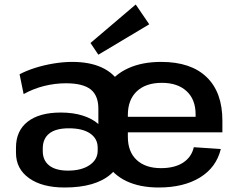

<svg xmlns="http://www.w3.org/2000/svg" viewBox="-20 -824 1065 853"><path d="M267 9Q167 9 109 -32.5Q51 -74 51 -145V-168Q51 -243 103 -283.5Q155 -324 250 -324Q305 -324 347.5 -310.5Q390 -297 417 -273V-341Q417 -400 382.5 -427Q348 -454 273 -454Q224 -454 176 -442Q128 -430 85 -406L67 -494Q97 -510 136.5 -522.5Q176 -535 219 -542Q262 -549 301 -549Q378 -549 431.5 -524.5Q485 -500 512.5 -453Q540 -406 540 -338V-228Q540 -109 472 -50Q404 9 267 9ZM282 -66Q342 -66 378 -90.5Q414 -115 414 -155V-168Q414 -208 380.5 -231Q347 -254 286 -254Q228 -254 199 -231Q170 -208 170 -164V-153Q170 -111 199 -88.5Q228 -66 282 -66ZM685 9Q602 9 542.5 -19Q483 -47 452 -100.5Q421 -154 421 -230V-310Q421 -385 454 -438.5Q487 -492 549 -520.5Q611 -549 696 -549Q828 -549 898 -481.5Q968 -414 968 -288V-236H524V-305H867L849 -278V-316Q849 -382 809 -419Q769 -456 699 -456Q628 -456 588 -418.5Q548 -381 548 -313V-216Q548 -150 587 -113.5Q626 -77 695 -77Q756 -77 793.5 -101.5Q831 -126 841 -170L961 -162Q941 -80 868.5 -35.5Q796 9 685 9ZM643 -716 417 -581 382 -633 583 -804Z"/></svg>

Font: Pathway Extreme 12pt SemiBold
Style: Regular
Weight: 600
Version: Version 1.001;gftools[0.9.26]